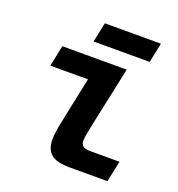

<svg xmlns="http://www.w3.org/2000/svg" viewBox="-129 -817 858 924"><g transform="rotate(20 300.0 -355.0)"><path d="M328.8 0Q261.4 0 233.3 -24.4Q205.2 -48.8 205.2 -96.8Q205.2 -125.2 211.7 -160.4Q218.2 -195.6 226.6 -234.4L279.4 -485.2L325.6 -428.4H74.4L97 -536H426.6L361.4 -230Q356.2 -205.2 351.7 -181.5Q347.2 -157.8 347.2 -143.2Q347.2 -126 358 -116.8Q368.8 -107.6 395.2 -107.6H545.6L523 0ZM230.4 -608.8 251.4 -709.6H538.6L517.6 -608.8Z"/></g></svg>

Font: Geist Mono
Style: Italic
Weight: 400
Italic angle: -12°
Monospace: yes
Designer: Basement.studio, Andrés Briganti, Mateo Zaragoza
Foundry: Basement.studio, Vercel, Andrés Briganti, Guido Ferreyra, Mateo Zaragoza
Version: Version 1.500